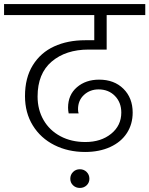

<svg xmlns="http://www.w3.org/2000/svg" viewBox="-49 -760 735 945"><path d="M387 -516Q275 -516 205.5 -457Q136 -398 136 -285Q136 -220 165.5 -169Q195 -118 248.5 -89.5Q302 -61 371 -61Q448 -61 498 -101.5Q548 -142 548 -206Q548 -256 516.5 -288Q485 -320 436 -320Q394 -320 364.5 -293Q335 -266 335 -222Q335 -210 338 -202H289Q286 -216 286 -230Q286 -293 329.5 -330.5Q373 -368 439 -368Q513 -368 558.5 -323Q604 -278 604 -206Q604 -149 575.5 -105Q547 -61 493.5 -36.5Q440 -12 370 -12Q286 -12 218.5 -46Q151 -80 112.5 -142.5Q74 -205 74 -287Q74 -377 112.5 -439Q151 -501 217.5 -531.5Q284 -562 370 -562H415V-686H-29V-740H666V-686H476V-516ZM391 120Q391 139 377.5 152Q364 165 344 165Q324 165 310.5 152Q297 139 297 120Q297 100 310.5 86.5Q324 73 344 73Q364 73 377.5 86.5Q391 100 391 120Z"/></svg>

Font: Fz Poppins Light
Style: Regular
Weight: 300
Designer: Ninad Kale (Devanagari), Jonny Pinhorn (Latin)
Foundry: Indian Type Foundry
Version: Vit hóa bi Vntype.Com & FontZin.Com